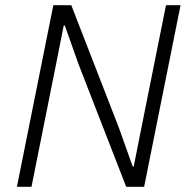

<svg xmlns="http://www.w3.org/2000/svg" viewBox="-20 -718 722 738"><path d="M465 0 282 -471 229 -620H225L196 -474L101 0H45L185 -698H254L437 -227L490 -78H494L523 -224L618 -698H674L534 0Z"/></svg>

Font: IBM Plex Sans Light
Style: Italic
Weight: 300
Italic angle: -11.31°
Designer: Mike Abbink, Paul van der Laan, Pieter van Rosmalen
Foundry: Bold Monday
Version: Version 3.201